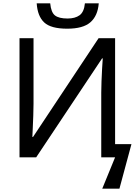

<svg xmlns="http://www.w3.org/2000/svg" viewBox="-20 -943 825 1151"><path d="M383 -771Q285 -771 245 -808.5Q205 -846 200 -923H281Q286 -869 309.5 -850.5Q333 -832 385 -832Q430 -832 457 -851.5Q484 -871 489 -923H572Q566 -848 522 -809.5Q478 -771 383 -771ZM593 188 670 0H587V-388Q587 -417 588.5 -455Q590 -493 592 -530.5Q594 -568 596 -593H592L197 0H97V-714H181V-321Q181 -288 179.5 -249.5Q178 -211 176.5 -177Q175 -143 174 -122H178L571 -714H670V-79H768L696 188Z"/></svg>

Font: RS Noto Sans
Style: Regular
Weight: 400
Designer: Monotype Design Team
Foundry: Monotype Imaging Inc.
Version: Version 3.10